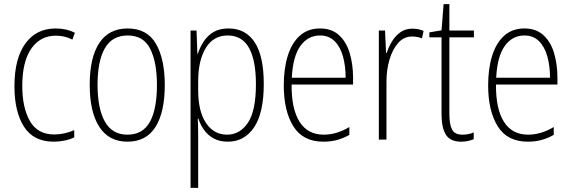

<svg xmlns="http://www.w3.org/2000/svg" viewBox="-20 -677 2772 931"><path d="M240 10Q143 10 96.5 -62.5Q50 -135 50 -259Q50 -393 103 -466Q156 -539 250 -539Q302 -539 343 -518L331 -485Q294 -504 251 -504Q175 -504 131.5 -441Q88 -378 88 -260Q88 -155 125 -90Q162 -25 243 -25Q292 -25 340 -46V-11Q320 -1 293.5 4.5Q267 10 240 10Z M779 -265Q779 -133 734 -61.5Q689 10 598 10Q508 10 461.5 -62Q415 -134 415 -266Q415 -398 461.5 -468.5Q508 -539 599 -539Q693 -539 736 -465Q779 -391 779 -265ZM453 -266Q453 -151 488.5 -87.5Q524 -24 598 -24Q672 -24 706.5 -85.5Q741 -147 741 -266Q741 -375 708.5 -440Q676 -505 599 -505Q524 -505 488.5 -443Q453 -381 453 -266Z M1088 -539Q1171 -539 1215 -472Q1259 -405 1259 -270Q1259 -129 1212 -59.5Q1165 10 1085 10Q1044 10 1015.5 -6Q987 -22 969 -47.5Q951 -73 942 -102H939Q940 -85 940.5 -62.5Q941 -40 941 -16V234H904V-529H933L937 -416H939Q950 -449 968.5 -477Q987 -505 1016 -522Q1045 -539 1088 -539ZM1084 -505Q1015 -505 978 -444.5Q941 -384 941 -284V-239Q941 -137 979 -80.5Q1017 -24 1081 -24Q1143 -24 1182 -81.5Q1221 -139 1221 -269Q1221 -384 1187.5 -444.5Q1154 -505 1084 -505Z M1532 -539Q1589 -539 1624.5 -506Q1660 -473 1676 -418.5Q1692 -364 1692 -300V-267H1394Q1393 -149 1432.5 -86.5Q1472 -24 1550 -24Q1612 -24 1674 -61V-23Q1646 -7 1615.5 1.5Q1585 10 1548 10Q1449 10 1402.5 -64.5Q1356 -139 1356 -263Q1356 -345 1375.5 -407Q1395 -469 1434 -504Q1473 -539 1532 -539ZM1532 -505Q1473 -505 1436.5 -454Q1400 -403 1395 -300H1656Q1656 -357 1643 -403.5Q1630 -450 1602.5 -477.5Q1575 -505 1532 -505Z M1979 -538Q1993 -538 2007 -535.5Q2021 -533 2034 -527L2026 -491Q2016 -495 2004 -497.5Q1992 -500 1978 -500Q1938 -500 1910.5 -468.5Q1883 -437 1868.5 -387.5Q1854 -338 1854 -283V0H1817V-529H1847L1852 -420H1855Q1864 -448 1880 -475Q1896 -502 1920.5 -520Q1945 -538 1979 -538Z M2222 -24Q2238 -24 2252.5 -27Q2267 -30 2277 -35V-2Q2265 3 2250 6.5Q2235 10 2216 10Q2163 10 2142 -24Q2121 -58 2121 -124V-496H2062V-520L2121 -530L2131 -657H2159V-529H2278V-496H2159V-124Q2159 -74 2172 -49Q2185 -24 2222 -24Z M2523 -539Q2580 -539 2615.5 -506Q2651 -473 2667 -418.5Q2683 -364 2683 -300V-267H2385Q2384 -149 2423.5 -86.5Q2463 -24 2541 -24Q2603 -24 2665 -61V-23Q2637 -7 2606.5 1.5Q2576 10 2539 10Q2440 10 2393.5 -64.5Q2347 -139 2347 -263Q2347 -345 2366.5 -407Q2386 -469 2425 -504Q2464 -539 2523 -539ZM2523 -505Q2464 -505 2427.5 -454Q2391 -403 2386 -300H2647Q2647 -357 2634 -403.5Q2621 -450 2593.5 -477.5Q2566 -505 2523 -505Z"/></svg>

Font: Noto Sans Telugu Condensed ExtraLight
Style: Regular
Weight: 200
Width: 3
Designer: Jelle Bosma - Monotype Design Team
Foundry: Monotype Imaging Inc.
Version: Version 2.005; ttfautohint (v1.8.4.7-5d5b)